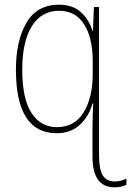

<svg xmlns="http://www.w3.org/2000/svg" viewBox="-20 -558 560 820"><path d="M48 -261Q48 11 222 11Q282 11 321 -25Q360 -61 375 -116H378Q377 -93 376 -63.5Q375 -34 375 -17V111Q375 242 469 242Q499 242 520 231V205Q509 210 497 213.5Q485 217 470 217Q435 217 419 191Q403 165 403 105V-528H381L377 -426H375Q362 -472 326.5 -505Q291 -538 232 -538Q138 -538 93 -461Q48 -384 48 -261ZM376 -296V-243Q376 -142 337.5 -78.5Q299 -15 223 -15Q154 -15 114.5 -75.5Q75 -136 75 -261Q75 -380 116 -446Q157 -512 232 -512Q302 -512 339 -454.5Q376 -397 376 -296Z"/></svg>

Font: Noto Sans Display SemiCondensed Thin
Style: Regular
Weight: 250
Width: 4
Designer: Monotype Design team
Foundry: Monotype Imaging Inc.
Version: 1.000